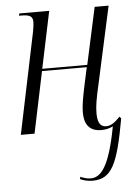

<svg xmlns="http://www.w3.org/2000/svg" viewBox="-54 -578 605 850"><g transform="rotate(-5 248.5 -153.0)"><path d="M323 230C408 230 437 168 473 -34L466 -42C442 -17 425 -5 404 -5C375 -5 366 -29 366 -67C366 -98 372 -132 386 -193L461 -536H399L344 -283H144L197 -536H64L62 -526H72C110 -526 123 -518 123 -493C123 -483 121 -469 118 -452L24 0H85L142 -273H341L323 -190C314 -146 306 -108 306 -74C306 -28 324 10 381 10C401 10 417 6 433 -2C400 175 361 219 316 219C299 219 285 214 270 208L268 218C286 226 302 230 323 230Z"/></g></svg>

Font: Noto Serif Display Condensed Light
Style: Italic
Weight: 300
Width: 3
Italic angle: -12°
Designer: Monotype Design Team
Foundry: Monotype Imaging Inc.
Version: Version 2.009